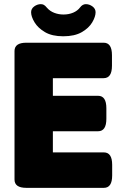

<svg xmlns="http://www.w3.org/2000/svg" viewBox="-20 -906 586 926"><path d="M107 0Q50 0 50 -40V-660Q50 -700 107 -700H480Q520 -700 520 -640V-589Q520 -529 480 -529H235V-444H453Q493 -444 493 -384V-333Q493 -273 453 -273H235V-171H481Q521 -171 521 -111V-60Q521 0 481 0ZM285 -731Q231 -731 197 -751Q163 -771 146.5 -798.5Q130 -826 130 -847Q130 -864 145 -875Q160 -886 177 -886Q185 -886 191.5 -882.5Q198 -879 207 -868Q221 -852 242 -844Q263 -836 286 -836Q312 -836 333 -845Q354 -854 366 -870Q378 -886 394 -886Q411 -886 426 -875Q441 -864 441 -847Q441 -826 425 -798.5Q409 -771 374.5 -751Q340 -731 285 -731Z"/></svg>

Font: Asap Black
Style: Regular
Weight: 900
Designer: Pablo Cosgaya
Foundry: Omnibus-Type
Version: Version 3.001; ttfautohint (v1.8.4.7-5d5b)